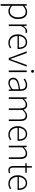

<svg xmlns="http://www.w3.org/2000/svg" viewBox="2304 -3090 1026 5673"><g transform="rotate(90 2816.5 -253.0)"><path d="M102 240V-530H142L148 -463H150Q189 -494 235 -518.5Q281 -543 330 -543Q401 -543 448.5 -509.5Q496 -476 519 -415.5Q542 -355 542 -273Q542 -183 509.5 -118.5Q477 -54 424 -20.5Q371 13 308 13Q271 13 230.5 -4.5Q190 -22 149 -52L150 46V240ZM307 -29Q361 -29 403 -59.5Q445 -90 469 -145.5Q493 -201 493 -273Q493 -338 476 -390Q459 -442 422 -471.5Q385 -501 323 -501Q284 -501 241 -478.5Q198 -456 150 -414V-97Q195 -60 236 -44.5Q277 -29 307 -29Z M702 0V-530H742L748 -431H750Q777 -480 815.5 -511.5Q854 -543 900 -543Q915 -543 927.5 -541Q940 -539 953 -532L942 -490Q929 -495 919.5 -497Q910 -499 894 -499Q859 -499 819.5 -468Q780 -437 750 -361V0Z M1239 13Q1172 13 1116 -20Q1060 -53 1027 -115Q994 -177 994 -264Q994 -329 1013 -380.5Q1032 -432 1065 -468.5Q1098 -505 1139 -524Q1180 -543 1225 -543Q1288 -543 1333 -514.5Q1378 -486 1403 -431Q1428 -376 1428 -298Q1428 -289 1427.5 -279.5Q1427 -270 1425 -259H1043Q1044 -192 1069 -140Q1094 -88 1138.5 -58Q1183 -28 1243 -28Q1287 -28 1321.5 -41Q1356 -54 1386 -75L1406 -38Q1374 -19 1336 -3Q1298 13 1239 13ZM1043 -298H1383Q1383 -400 1340 -451Q1297 -502 1225 -502Q1180 -502 1140.5 -478Q1101 -454 1075 -408.5Q1049 -363 1043 -298Z M1695 0 1496 -530H1547L1667 -197Q1681 -158 1694.5 -119Q1708 -80 1721 -45H1725Q1739 -80 1752.5 -119Q1766 -158 1779 -197L1899 -530H1947L1751 0Z M2062 0V-530H2110V0ZM2087 -659Q2069 -659 2057.5 -671Q2046 -683 2046 -704Q2046 -723 2057.5 -734.5Q2069 -746 2087 -746Q2104 -746 2116 -734.5Q2128 -723 2128 -704Q2128 -683 2116 -671Q2104 -659 2087 -659Z M2429 13Q2387 13 2352 -2.5Q2317 -18 2296 -50.5Q2275 -83 2275 -132Q2275 -220 2357.5 -266Q2440 -312 2617 -332Q2619 -374 2609.5 -412.5Q2600 -451 2573 -476.5Q2546 -502 2493 -502Q2438 -502 2394 -480.5Q2350 -459 2322 -439L2301 -475Q2320 -488 2349 -504Q2378 -520 2416 -531.5Q2454 -543 2497 -543Q2560 -543 2597 -515.5Q2634 -488 2649.5 -442Q2665 -396 2665 -340V0H2625L2620 -69H2617Q2577 -36 2529 -11.5Q2481 13 2429 13ZM2436 -28Q2482 -28 2525 -50Q2568 -72 2617 -114V-295Q2508 -283 2443.5 -261.5Q2379 -240 2351 -208.5Q2323 -177 2323 -134Q2323 -76 2356.5 -52Q2390 -28 2436 -28Z M2855 0V-530H2895L2901 -447H2903Q2939 -488 2982.5 -515.5Q3026 -543 3071 -543Q3135 -543 3169 -513.5Q3203 -484 3217 -435Q3263 -485 3307 -514Q3351 -543 3397 -543Q3476 -543 3515.5 -492.5Q3555 -442 3555 -340V0H3509V-334Q3509 -418 3479.5 -459.5Q3450 -501 3388 -501Q3351 -501 3312.5 -476Q3274 -451 3228 -401V0H3182V-334Q3182 -418 3153 -459.5Q3124 -501 3063 -501Q3026 -501 2986 -476Q2946 -451 2903 -401V0Z M3952 13Q3885 13 3829 -20Q3773 -53 3740 -115Q3707 -177 3707 -264Q3707 -329 3726 -380.5Q3745 -432 3778 -468.5Q3811 -505 3852 -524Q3893 -543 3938 -543Q4001 -543 4046 -514.5Q4091 -486 4116 -431Q4141 -376 4141 -298Q4141 -289 4140.5 -279.5Q4140 -270 4138 -259H3756Q3757 -192 3782 -140Q3807 -88 3851.5 -58Q3896 -28 3956 -28Q4000 -28 4034.5 -41Q4069 -54 4099 -75L4119 -38Q4087 -19 4049 -3Q4011 13 3952 13ZM3756 -298H4096Q4096 -400 4053 -451Q4010 -502 3938 -502Q3893 -502 3853.5 -478Q3814 -454 3788 -408.5Q3762 -363 3756 -298Z M4285 0V-530H4325L4331 -447H4333Q4374 -488 4417 -515.5Q4460 -543 4515 -543Q4597 -543 4636.5 -492.5Q4676 -442 4676 -340V0H4628V-334Q4628 -418 4599.5 -459.5Q4571 -501 4506 -501Q4459 -501 4420 -476Q4381 -451 4333 -401V0Z M5014 13Q4964 13 4935.5 -6.5Q4907 -26 4895.5 -62Q4884 -98 4884 -146V-489H4801V-525L4885 -530L4890 -684H4931V-530H5085V-489H4931V-141Q4931 -91 4948 -59.5Q4965 -28 5021 -28Q5036 -28 5054.5 -33Q5073 -38 5087 -45L5100 -7Q5077 1 5054 7Q5031 13 5014 13Z M5402 13Q5335 13 5279 -20Q5223 -53 5190 -115Q5157 -177 5157 -264Q5157 -329 5176 -380.5Q5195 -432 5228 -468.5Q5261 -505 5302 -524Q5343 -543 5388 -543Q5451 -543 5496 -514.5Q5541 -486 5566 -431Q5591 -376 5591 -298Q5591 -289 5590.5 -279.5Q5590 -270 5588 -259H5206Q5207 -192 5232 -140Q5257 -88 5301.5 -58Q5346 -28 5406 -28Q5450 -28 5484.5 -41Q5519 -54 5549 -75L5569 -38Q5537 -19 5499 -3Q5461 13 5402 13ZM5206 -298H5546Q5546 -400 5503 -451Q5460 -502 5388 -502Q5343 -502 5303.5 -478Q5264 -454 5238 -408.5Q5212 -363 5206 -298Z"/></g></svg>

Font: Noto Sans HK Thin ExtraLight
Style: Regular
Weight: 250
Version: Version 2.004-H2;hotconv 1.0.118;makeotfexe 2.5.65603